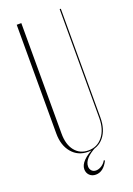

<svg xmlns="http://www.w3.org/2000/svg" viewBox="-156 -758 652 941"><g transform="rotate(-20 170.0 -287.5)"><path d="M84 -699V-122Q84 -66 110 -33Q136 0 181 0Q227 0 255.5 -36Q284 -72 284 -132V-699H290V-132Q290 -69 259.5 -31.5Q229 6 177 6Q124 6 92 -32Q60 -70 60 -132V-699ZM239 74Q214 124 174 124Q154 124 141.5 111.5Q129 99 129 80Q129 58 150 36.5Q171 15 208 -2H217Q151 33 151 73Q151 87 159.5 96Q168 105 182 105Q196 105 210.5 96Q225 87 234 71Z"/></g></svg>

Font: Moniqa Thin Display
Style: Regular
Weight: 100
Designer: Rajesh Rajput
Foundry: Rajesh Rajput
Version: Version 1.000